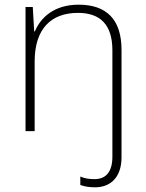

<svg xmlns="http://www.w3.org/2000/svg" viewBox="-20 -560 622 820"><path d="M386 240C452 240 499 197 499 112V-347C499 -479 433 -540 316 -540C212 -540 154 -486 129 -426H126L120 -530H89V0H128V-297C128 -437 198 -505 313 -505C407 -505 460 -456 460 -345V109C460 172 434 205 384 205C363 205 343 203 323 194V230C339 236 360 240 386 240Z"/></svg>

Font: Noto Sans Cherokee ExtraLight
Style: Regular
Weight: 200
Designer: Monotype Design Team
Foundry: Monotype Imaging Inc.
Version: Version 2.001